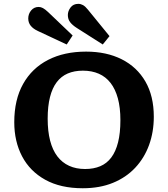

<svg xmlns="http://www.w3.org/2000/svg" viewBox="-20 -989 894 1023"><path d="M421 14Q302.5 14 221 -31.3Q139.5 -76.5 97.7 -156Q56 -235.5 56 -338Q56 -457.5 103 -541.5Q150 -625.5 236 -669.8Q322 -714 438.5 -714Q547.5 -714 628.8 -673Q710 -632 754.8 -554.5Q799.5 -477 799.5 -367Q799.5 -286 774.3 -216.5Q749 -147 700.5 -95.3Q652 -43.5 581.8 -14.8Q511.5 14 421 14ZM433.5 -88.5Q479 -88.5 514 -103.3Q549 -118 572.7 -149.5Q596.5 -181 609 -230.5Q621.5 -280 621.5 -349Q621.5 -415.5 608 -465Q594.5 -514.5 569 -547.2Q543.5 -580 506.5 -596.2Q469.5 -612.5 421.5 -612.5Q376 -612.5 341 -597.5Q306 -582.5 282.3 -551.2Q258.5 -520 246.3 -471.5Q234 -423 234 -356.5Q234 -290 247 -239.8Q260 -189.5 285.5 -156Q311 -122.5 348.3 -105.5Q385.5 -88.5 433.5 -88.5ZM527.5 -752 390 -839.5Q365 -855.5 353.3 -871.3Q341.5 -887 341.5 -909Q341.5 -930 356 -949.3Q370.5 -968.5 397.5 -968.5Q410 -968.5 422.3 -961.8Q434.5 -955 448.5 -937.5L563.5 -796.5ZM335.5 -752 182.5 -823.5Q156.5 -835.5 143.5 -852Q130.5 -868.5 130.5 -890.5Q130.5 -915 146 -933.5Q161.5 -952 186 -952Q197.5 -952 209 -945.8Q220.5 -939.5 236 -925L367 -800Z"/></svg>

Font: Literata Variable Black
Style: Regular
Weight: 900
Designer: Latin by Veronika Burian and Jose Scaglione. Greek by Irene Vlachou. Cyrillic by Vera Evstafieva.
Foundry: TypeTogether
Version: Version 3.021